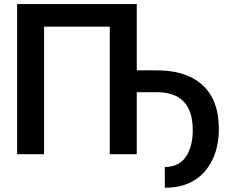

<svg xmlns="http://www.w3.org/2000/svg" viewBox="-20 -747 1161 930"><path d="M778.4 162.3 778.1 61.8Q853.3 61.8 887.4 1.4Q913.7 -45.8 913.7 -116.5Q913.7 -164.4 902.2 -199.2Q890.6 -234 868.4 -256.4Q846.2 -278.8 813.9 -289.6Q781.6 -300.4 740.1 -300.4H642.4V0H511.7V-617.9H193.5V0H62.9V-727.3H642.4V-406.2H740.1Q784.1 -406.2 823.5 -399.1Q862.9 -392 896.5 -377Q930 -361.9 957 -338.4Q984 -315 1003.2 -282.3Q1040.1 -219.1 1040.1 -118.6Q1040.1 -66.8 1025.9 -17Q1011.7 32.7 979.8 74.2Q948.5 114.7 898.6 138.5Q848.7 162.3 778.4 162.3Z"/></svg>

Font: Linik Sans SemiBold
Style: Regular
Weight: 600
Designer: Fonts by Rasmus Andersson / Changes by Cristiano Sobral with parts from Marc Monis
Foundry: rsms
Version: Version 3.020; ttfautohint (v1.6)